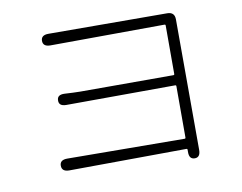

<svg xmlns="http://www.w3.org/2000/svg" viewBox="-77 -792 1153 913"><g transform="rotate(-10 500.0 -335.0)"><path d="M793 17Q765 17 766 -19V-29Q766 -34 761 -34L195 -30Q159 -30 159 -59Q159 -87 195 -87L761 -83Q766 -83 766 -88V-336Q766 -341 761 -341L235 -339Q199 -339 200 -367Q200 -395 237 -393L276 -391Q294 -390 312 -390H761Q766 -390 766 -395V-629Q766 -634 761 -634L210 -631Q174 -631 174 -659Q174 -687 210 -687L783 -685Q819 -685 819 -649L820 -19Q820 17 793 17Z"/></g></svg>

Font: Resource Han Rounded JP Light
Style: Regular
Weight: 300
Designer: Cyano Hao (round all glyphs); Ryoko NISHIZUKA 西塚涼子 (kana, bopomofo & ideographs); Paul D. Hunt (Latin, Greek & Cyrillic)
Foundry: Cyano Hao
Version: 0.990